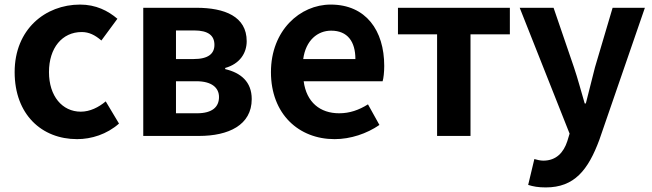

<svg xmlns="http://www.w3.org/2000/svg" viewBox="-20 -594 2851 839"><path d="M317 14C379 14 447 -7 500 -54L442 -151C411 -125 373 -106 333 -106C252 -106 194 -174 194 -279C194 -385 252 -454 337 -454C369 -454 395 -441 423 -417L493 -512C452 -547 399 -574 330 -574C178 -574 44 -466 44 -279C44 -94 162 14 317 14Z M606 0H850C978 0 1080 -47 1080 -161C1080 -237 1032 -276 964 -292V-297C1028 -315 1058 -362 1058 -414C1058 -522 962 -560 838 -560H606ZM749 -336V-461H828C891 -461 917 -438 917 -398C917 -360 891 -336 826 -336ZM749 -99V-239H838C906 -239 937 -210 937 -170C937 -127 908 -99 841 -99Z M1442 14C1512 14 1583 -10 1638 -48L1588 -138C1548 -113 1508 -99 1462 -99C1379 -99 1319 -147 1307 -239H1652C1656 -252 1659 -279 1659 -306C1659 -461 1579 -574 1425 -574C1291 -574 1164 -461 1164 -279C1164 -95 1286 14 1442 14ZM1305 -336C1316 -418 1368 -460 1427 -460C1499 -460 1533 -412 1533 -336Z M1890 0H2036V-444H2208V-560H1719V-444H1890Z M2365 225C2490 225 2550 149 2599 17L2798 -560H2657L2580 -300C2567 -248 2553 -194 2540 -142H2535C2519 -196 2505 -250 2488 -300L2399 -560H2251L2469 -10L2459 23C2443 72 2411 108 2354 108C2341 108 2325 104 2315 101L2288 214C2310 221 2332 225 2365 225Z"/></svg>

Font: Noto Sans CJK KR Bold
Style: Regular
Weight: 700
Designer: Ryoko NISHIZUKA (kana & ideographs); Paul D. Hunt (Latin, Greek & Cyrillic); Wenlong ZHANG (bopomofo); Sandoll Communica
Foundry: Adobe Systems Incorporated
Version: Version 1.004;PS 1.004;hotconv 1.0.82;makeotf.lib2.5.63406